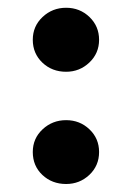

<svg xmlns="http://www.w3.org/2000/svg" viewBox="-20 -472 338 492"><path d="M64 -370.1Q64 -404.8 89.1 -428.5Q114.3 -452.1 149.4 -452.1Q184.6 -452.1 209.2 -428.5Q233.9 -404.8 233.9 -370.1Q233.9 -335.4 209 -311.8Q184.1 -288.1 149.4 -288.1Q113.3 -288.1 88.6 -311.5Q64 -335 64 -370.1ZM64 -82.5Q64 -117.2 89.1 -140.6Q114.3 -164.1 149.4 -164.1Q184.6 -164.1 209.2 -140.6Q233.9 -117.2 233.9 -82.5Q233.9 -47.4 209 -23.9Q184.1 -0.5 149.4 -0.5Q113.3 -0.5 88.6 -23.7Q64 -46.9 64 -82.5Z"/></svg>

Font: Vazirmatn FD NL
Style: Bold
Weight: 700
Designer: Saber Rastikerdar
Foundry: Saber Rastikerdar
Version: Version 33.003